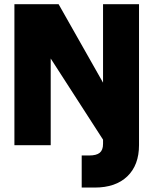

<svg xmlns="http://www.w3.org/2000/svg" viewBox="-20 -670 708 886"><path d="M455.5 -650.5H621.5V-0.5Q621.5 92 567.5 143.8Q513.5 195.5 417.5 195.5H357V47.5H391.5Q425 47.5 440.2 35Q455.5 22.5 455.5 -6V-25.5L214 -400V0H46.5V-650.5H250.5L455.5 -288.5Z"/></svg>

Font: Overused Grotesk ExtraBold
Style: Regular
Weight: 800
Version: Version 0.004